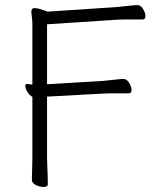

<svg xmlns="http://www.w3.org/2000/svg" viewBox="-20 -730 600 759"><path d="M447 -361H489Q500 -361 500 -375Q500 -387 490.5 -402.5Q481 -418 468 -418Q459 -418 433.5 -415Q408 -412 385 -410L166 -397V-634L441 -652Q455 -653 471 -653Q487 -653 502 -653H544Q555 -653 555 -667Q555 -679 545.5 -694.5Q536 -710 523 -710Q514 -710 488.5 -707Q463 -704 440 -702L168 -684Q168 -684 159 -687.5Q150 -691 137.5 -694.5Q125 -698 116 -698Q104 -698 104 -684Q104 -680 104.5 -674.5Q105 -669 106 -661Q108 -649 108 -634.5Q108 -620 108 -604V-396Q103 -396 98.5 -396.5Q94 -397 89 -398H87Q80 -398 80 -390Q80 -380 88.5 -366.5Q97 -353 108 -347V-108Q108 -96 107.5 -78Q107 -60 106.5 -43.5Q106 -27 106 -19Q106 -6 122 1.5Q138 9 152 9Q169 9 169 -1Q169 -13 168.5 -33Q168 -53 167 -74Q166 -95 166 -107V-348L386 -360Q400 -361 416 -361Q432 -361 447 -361Z"/></svg>

Font: Klee One
Style: Regular
Weight: 400
Designer: Fontworks Inc.
Foundry: Fontworks Inc.
Version: Version 1.100